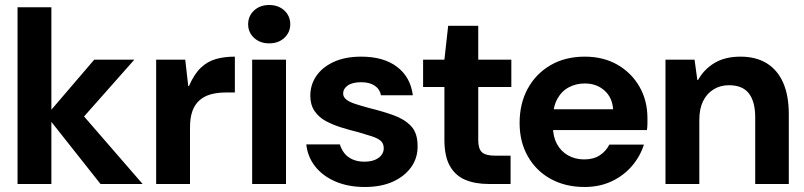

<svg xmlns="http://www.w3.org/2000/svg" viewBox="-20 -734 3208 766"><path d="M381 0 165 -273 356 -496H516L269 -217L268 -324L549 0ZM50 0V-705H185V0Z M603 0V-496H719L731 -391H734Q755 -439 781.5 -464Q808 -489 841.5 -498.5Q875 -508 917 -508V-365H881Q847 -365 820.5 -357.5Q794 -350 775.5 -333.5Q757 -317 747.5 -290.5Q738 -264 738 -225V0Z M986 0V-496H1121V0ZM1054 -561Q1017 -561 993.5 -583Q970 -605 970 -637Q970 -670 993.5 -692Q1017 -714 1054 -714Q1091 -714 1114.5 -692Q1138 -670 1138 -637Q1138 -605 1114.5 -583Q1091 -561 1054 -561Z M1435 12Q1369 12 1318 -10Q1267 -32 1237 -70.5Q1207 -109 1202 -158H1336Q1341 -140 1353 -124Q1365 -108 1385.5 -98.5Q1406 -89 1433 -89Q1460 -89 1477.5 -97Q1495 -105 1503 -117Q1511 -129 1511 -142Q1511 -162 1498.5 -172.5Q1486 -183 1462.5 -190.5Q1439 -198 1408 -207Q1375 -215 1341.5 -225.5Q1308 -236 1280 -251Q1252 -266 1235 -291Q1218 -316 1218 -352Q1218 -396 1242 -431Q1266 -466 1311.5 -487Q1357 -508 1421 -508Q1511 -508 1564.5 -467Q1618 -426 1627 -354H1500Q1495 -379 1474.5 -392.5Q1454 -406 1421 -406Q1386 -406 1367.5 -393Q1349 -380 1349 -361Q1349 -347 1361.5 -337Q1374 -327 1397 -319.5Q1420 -312 1453 -303Q1506 -290 1549.5 -274.5Q1593 -259 1619.5 -231.5Q1646 -204 1646 -152Q1647 -105 1621 -68Q1595 -31 1548 -9.5Q1501 12 1435 12Z M1929 0Q1876 0 1836.5 -16.5Q1797 -33 1775 -71.5Q1753 -110 1753 -177V-387H1668V-496H1753L1768 -631H1888V-496H2020V-387H1888V-175Q1888 -140 1903 -126.5Q1918 -113 1954 -113H2017V0Z M2312 12Q2236 12 2177.5 -20Q2119 -52 2086 -110Q2053 -168 2053 -243Q2053 -321 2085.5 -380.5Q2118 -440 2176.5 -474Q2235 -508 2313 -508Q2387 -508 2443 -476Q2499 -444 2531 -388.5Q2563 -333 2563 -263Q2563 -253 2563 -240.5Q2563 -228 2561 -215H2149V-298H2426Q2423 -345 2391.5 -373Q2360 -401 2313 -401Q2278 -401 2249 -385.5Q2220 -370 2203 -338.5Q2186 -307 2186 -259V-230Q2186 -189 2202 -159.5Q2218 -130 2246.5 -114Q2275 -98 2311 -98Q2348 -98 2373 -114.5Q2398 -131 2411 -157H2549Q2534 -110 2501 -71.5Q2468 -33 2420 -10.5Q2372 12 2312 12Z M2635 0V-496H2751L2762 -415H2765Q2789 -458 2831 -483Q2873 -508 2934 -508Q2996 -508 3039 -481.5Q3082 -455 3104.5 -404Q3127 -353 3127 -278V0H2993V-266Q2993 -328 2968 -361Q2943 -394 2888 -394Q2854 -394 2827 -377.5Q2800 -361 2785 -330.5Q2770 -300 2770 -256V0Z"/></svg>

Font: DM Sans 9pt 36pt
Style: Bold
Weight: 700
Version: Version 4.004;gftools[0.9.30]